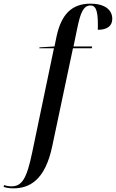

<svg xmlns="http://www.w3.org/2000/svg" viewBox="-156 -790 634 1050"><path d="M-83 240C4 240 91 197 130 8L243 -526H346L348 -536H246L267 -638C284 -720 300 -760 339 -760C374 -760 381 -717 379 -627C430 -627 458 -648 458 -687C458 -736 417 -770 339 -770C233 -770 179 -707 154 -594L142 -536L60 -531L59 -526H139L20 44C-10 188 -36 229 -94 229C-107 229 -124 226 -134 222L-136 232C-124 237 -102 240 -83 240Z"/></svg>

Font: Noto Serif Display Condensed Medium
Style: Italic
Weight: 500
Width: 3
Italic angle: -12°
Designer: Monotype Design Team
Foundry: Monotype Imaging Inc.
Version: Version 2.009